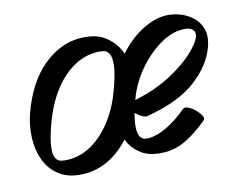

<svg xmlns="http://www.w3.org/2000/svg" viewBox="-78 -596 943 754"><g transform="rotate(-15 393.0 -219.5)"><path d="M184 40Q121 40 83.5 12.5Q46 -15 30 -58.5Q14 -102 16.5 -152Q19 -202 35 -247Q77 -362 148 -420.5Q219 -479 298 -479Q363 -479 400.5 -449.5Q438 -420 454 -375Q497 -424 548.5 -451Q600 -478 645 -478Q673 -478 702 -467.5Q731 -457 753 -436.5Q775 -416 783 -385.5Q791 -355 776 -314Q752 -247 681 -192.5Q610 -138 478 -115Q469 -113 455.5 -121Q442 -129 431 -140Q420 -98 420.5 -75Q421 -52 428.5 -42.5Q436 -33 445.5 -31.5Q455 -30 461 -30Q493 -30 534 -49.5Q575 -69 618 -105Q626 -112 640 -105.5Q654 -99 667 -86Q680 -73 686.5 -60Q693 -47 685 -41Q638 -2 595.5 19Q553 40 510 40Q449 40 414.5 14.5Q380 -11 366 -49Q326 -5 279.5 17.5Q233 40 184 40ZM135 -30Q187 -30 232.5 -57.5Q278 -85 315 -134Q352 -183 375 -247Q397 -307 401 -340Q405 -373 397.5 -388Q390 -403 376 -406Q362 -409 347 -409Q296 -409 250 -381.5Q204 -354 167.5 -305Q131 -256 107 -191Q85 -131 80.5 -98Q76 -65 83.5 -50.5Q91 -36 105.5 -33Q120 -30 135 -30ZM448 -191 447 -188Q529 -205 591.5 -237.5Q654 -270 693 -305.5Q732 -341 742 -368Q744 -372 743.5 -381.5Q743 -391 732.5 -399.5Q722 -408 694 -408Q659 -408 622.5 -390Q586 -372 551.5 -341.5Q517 -311 490 -272Q463 -233 448 -191Z"/></g></svg>

Font: Story Script
Style: Regular
Weight: 400
Designer: Lana Roulhac, Ben Buysse
Version: Version 1.000; ttfautohint (v1.8.4.7-5d5b)